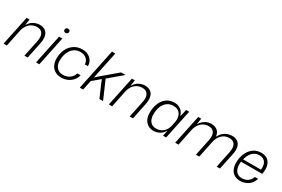

<svg xmlns="http://www.w3.org/2000/svg" viewBox="91 -1839 4345 2958"><g transform="rotate(30 2263.5 -359.5)"><path d="M26 0 135 -521H187L172 -422H177Q212 -479 263.5 -505Q315 -531 369 -531Q412 -531 445 -515.5Q478 -500 497.5 -470Q517 -440 522.5 -396Q528 -352 516 -294L455 0H397L457 -289Q470 -350 461.5 -392.5Q453 -435 424.5 -457.5Q396 -480 346 -480Q297 -480 255.5 -457.5Q214 -435 185.5 -393.5Q157 -352 145 -296L84 0Z M604 0 713 -521H771L662 0ZM769 -620Q752 -620 741.5 -630Q731 -640 731 -656Q731 -674 742.5 -685.5Q754 -697 774 -697Q791 -697 801.5 -687.5Q812 -678 812 -661Q812 -643 800 -631.5Q788 -620 769 -620Z M1052 10Q1004 10 965 -6.5Q926 -23 899 -53.5Q872 -84 858.5 -127Q845 -170 846 -223Q848 -283 866.5 -338.5Q885 -394 921 -437Q957 -480 1008.5 -505.5Q1060 -531 1126 -531Q1185 -531 1229.5 -507.5Q1274 -484 1299.5 -443.5Q1325 -403 1325 -349H1270Q1269 -388 1250 -417.5Q1231 -447 1198 -464Q1165 -481 1121 -481Q1066 -481 1025.5 -458.5Q985 -436 958.5 -398Q932 -360 918.5 -312.5Q905 -265 905 -213Q904 -158 923 -119.5Q942 -81 976 -60.5Q1010 -40 1057 -40Q1102 -40 1139 -56.5Q1176 -73 1202.5 -102Q1229 -131 1240 -171H1298Q1284 -115 1248.5 -74.5Q1213 -34 1162.5 -12Q1112 10 1052 10Z M1382 0 1534 -729H1593L1492 -245L1562 -307L1816 -521H1895L1657 -320L1796 0H1731L1632 -230L1610 -284L1477 -171L1441 0Z M1899 0 2008 -521H2060L2045 -422H2050Q2085 -479 2136.5 -505Q2188 -531 2242 -531Q2285 -531 2318 -515.5Q2351 -500 2370.5 -470Q2390 -440 2395.5 -396Q2401 -352 2389 -294L2328 0H2270L2330 -289Q2343 -350 2334.5 -392.5Q2326 -435 2297.5 -457.5Q2269 -480 2219 -480Q2170 -480 2128.5 -457.5Q2087 -435 2058.5 -393.5Q2030 -352 2018 -296L1957 0Z M2692 10Q2649 10 2614.5 -6Q2580 -22 2555.5 -51Q2531 -80 2518.5 -120.5Q2506 -161 2507 -212Q2509 -310 2541.5 -381.5Q2574 -453 2631.5 -491.5Q2689 -530 2766 -530Q2810 -530 2845.5 -513.5Q2881 -497 2905 -468.5Q2929 -440 2939 -400H2945L2973 -521H3027L2918 0H2863L2882 -98H2878Q2849 -43 2799 -16.5Q2749 10 2692 10ZM2711 -41Q2763 -41 2802 -61.5Q2841 -82 2868 -120Q2895 -158 2905 -208L2916 -263Q2930 -328 2916.5 -376.5Q2903 -425 2866.5 -452Q2830 -479 2773 -479Q2710 -479 2664.5 -445.5Q2619 -412 2594.5 -353Q2570 -294 2570 -216Q2569 -163 2585.5 -123.5Q2602 -84 2634 -62.5Q2666 -41 2711 -41Z M3079 0 3188 -521H3241L3226 -422H3231Q3264 -474 3313.5 -502.5Q3363 -531 3421 -531Q3485 -531 3526 -497.5Q3567 -464 3575 -402H3582Q3617 -469 3672 -500Q3727 -531 3789 -531Q3847 -531 3886 -504.5Q3925 -478 3939 -425.5Q3953 -373 3937 -294L3875 0H3817L3877 -288Q3890 -349 3882 -391.5Q3874 -434 3845.5 -457Q3817 -480 3765 -480Q3715 -480 3675 -456.5Q3635 -433 3607.5 -391Q3580 -349 3568 -294L3507 0H3448L3508 -288Q3521 -351 3512.5 -393.5Q3504 -436 3475.5 -458Q3447 -480 3398 -480Q3350 -480 3309.5 -457.5Q3269 -435 3240 -393.5Q3211 -352 3199 -296L3138 0Z M4235 10Q4170 10 4125.5 -20.5Q4081 -51 4061 -106Q4041 -161 4046 -234Q4053 -322 4087 -388.5Q4121 -455 4177.5 -492.5Q4234 -530 4307 -530Q4380 -530 4424 -495Q4468 -460 4482.5 -397.5Q4497 -335 4480 -254H4104Q4095 -190 4108 -141.5Q4121 -93 4154.5 -66Q4188 -39 4240 -39Q4301 -39 4345 -71Q4389 -103 4406 -156H4463Q4449 -103 4415.5 -66Q4382 -29 4335.5 -9.5Q4289 10 4235 10ZM4110 -285 4098 -301H4442L4428 -285Q4439 -344 4427.5 -388.5Q4416 -433 4384 -457.5Q4352 -482 4301 -482Q4256 -482 4218 -460.5Q4180 -439 4152 -395.5Q4124 -352 4110 -285Z"/></g></svg>

Font: Mona Sans ExtraLight Light
Style: Italic
Weight: 300
Italic angle: -11.6951°
Version: Version 2.000